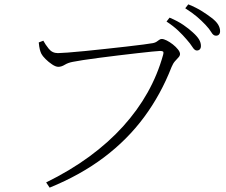

<svg xmlns="http://www.w3.org/2000/svg" viewBox="-20 -821 1040 882"><path d="M837 -640Q821 -659 799 -680Q777 -701 745 -722L759 -740Q797 -724 823 -706Q849 -688 866 -672Q886 -654 894.5 -639.5Q903 -625 903 -610Q903 -600 898 -594.5Q893 -589 884 -589Q874 -589 864 -605Q854 -621 837 -640ZM924 -707Q906 -726 885 -744Q864 -762 831 -783L845 -801Q882 -786 908 -769.5Q934 -753 952 -739Q973 -723 982 -708Q991 -693 991 -678Q991 -668 986 -662.5Q981 -657 972 -657Q960 -657 951 -672.5Q942 -688 924 -707ZM246 -577Q258 -577 291 -579.5Q324 -582 370 -586.5Q416 -591 465.5 -596.5Q515 -602 560.5 -607Q606 -612 639 -616.5Q672 -621 683 -623Q693 -625 699.5 -629.5Q706 -634 711.5 -638Q717 -642 723 -642Q732 -642 746 -635Q760 -628 774 -617Q788 -606 797.5 -594Q807 -582 807 -573Q807 -565 800 -557.5Q793 -550 784 -540Q775 -530 768 -513Q719 -387 642 -283Q565 -179 457.5 -98Q350 -17 208 41L192 17Q302 -37 390 -101.5Q478 -166 545 -240Q612 -314 658 -396Q704 -478 729 -568Q733 -582 728.5 -584.5Q724 -587 715 -587Q707 -587 678.5 -584Q650 -581 609.5 -576.5Q569 -572 524 -566.5Q479 -561 436.5 -555.5Q394 -550 361.5 -545Q329 -540 315 -537Q293 -533 277.5 -523.5Q262 -514 248 -514Q236 -514 219.5 -525Q203 -536 189 -550Q175 -564 170 -574Q166 -582 163 -593.5Q160 -605 158 -626L179 -634Q188 -617 204 -597Q220 -577 246 -577Z"/></svg>

Font: Early Summer Mincho VF
Style: Regular
Weight: 250
Designer: GuiWonder
Version: Version 1.002